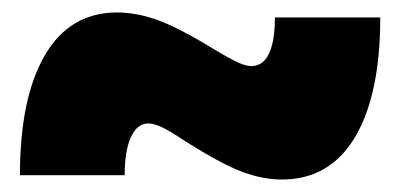

<svg xmlns="http://www.w3.org/2000/svg" viewBox="-20 -474 642 308"><path d="M421 -446H590Q590 -322 549.5 -254Q509 -186 432 -186Q402 -186 369.5 -198Q337 -210 281 -245Q251 -265 238.5 -270.5Q226 -276 218 -276Q200 -276 190 -254Q180 -232 180 -193H12Q12 -317 52 -385.5Q92 -454 168 -454Q198 -454 231 -442.5Q264 -431 320 -397Q350 -379 362.5 -373.5Q375 -368 383 -368Q402 -368 411.5 -388Q421 -408 421 -446Z"/></svg>

Font: Blinker Black
Style: Regular
Weight: 900
Designer: Juergen Huber
Foundry: supertype
Version: Version 1.017;hotconv 1.0.117;makeotfexe 2.5.65602